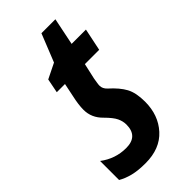

<svg xmlns="http://www.w3.org/2000/svg" viewBox="-235 -714 778 778"><g transform="rotate(-45 153.5 -325.5)"><path d="M278 -168Q278 -219 261.5 -249.5Q245 -280 208 -313Q193 -327 193 -344Q193 -352 195 -362.5Q197 -373 198 -381L213 -448H295L315 -544H233L257 -661H177L129 -541L64 -509L52 -448H99L87 -390Q78 -350 78 -321Q78 -275 113 -241Q141 -213 150 -194Q159 -175 159 -156Q159 -89 91 -89Q29 -89 -21 -127V-18Q1 -5 30.5 2.5Q60 10 103 10Q186 10 232 -40.5Q278 -91 278 -168Z"/></g></svg>

Font: Noto Sans Display Condensed
Style: Bold Italic
Weight: 700
Width: 3
Designer: Monotype Design team
Foundry: Monotype Imaging Inc.
Version: 1.000